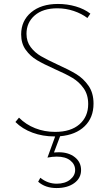

<svg xmlns="http://www.w3.org/2000/svg" viewBox="-20 -683 556 971"><path d="M284 6 253 88Q261 87 277 87Q327 87 358.5 112Q390 137 390 177Q390 218 355.5 243Q321 268 266 268Q209 268 173 236L184 216Q221 246 267 246Q309 246 334.5 225.5Q360 205 360 177Q360 148 335.5 128.5Q311 109 267 109Q245 109 220 114L259 7H255Q196 7 144.5 -12Q93 -31 58 -66L76 -88Q111 -53 158 -34.5Q205 -16 259 -16Q338 -16 382 -54.5Q426 -93 426 -157Q426 -204 403 -236.5Q380 -269 346.5 -289Q313 -309 256 -334Q200 -359 166.5 -379Q133 -399 110 -431Q87 -463 87 -509Q87 -578 137.5 -620.5Q188 -663 273 -663Q320 -663 363 -650.5Q406 -638 437 -614L422 -592Q393 -614 353 -627.5Q313 -641 270 -641Q197 -641 155.5 -605Q114 -569 114 -512Q114 -473 135 -445Q156 -417 187 -399Q218 -381 270 -357Q330 -330 366 -308Q402 -286 427.5 -249.5Q453 -213 453 -159Q453 -88 408 -44.5Q363 -1 284 6Z"/></svg>

Font: Ysabeau SC Extralight
Style: Regular
Weight: 200
Designer: Christian Thalmann (Catharsis Fonts)
Version: Version 0.003